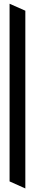

<svg xmlns="http://www.w3.org/2000/svg" viewBox="-20 -842 196 1045"><path d="M117.9 183.7V-783.7L32.1 -821.6V145.3Z"/></svg>

Font: MM Bagan
Style: Regular
Weight: 400
Designer: Khon Soe Zaw Thu
Version: Version 1.00 July 10, 2016, initial release